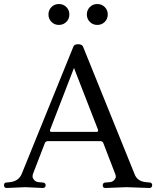

<svg xmlns="http://www.w3.org/2000/svg" viewBox="-30 -931 777 955"><path d="M0 0ZM227 -275H450Q461 -275 457 -287L338 -593L219 -285Q216 -275 227 -275ZM134 -66Q132 -60 132 -52.5Q132 -45 140 -35.5Q148 -26 162 -25L184 -23Q197 -21 197 -10Q197 4 182 4L95 0L4 4Q-10 4 -10 -9.5Q-10 -23 1 -23L20 -25Q63 -30 78 -66L335 -699Q339 -711 358.5 -711Q378 -711 383 -699L639 -66Q652 -29 696 -25L717 -23Q721 -23 724 -19Q727 -15 727 -11Q727 4 713 4L598 0L495 4Q481 4 481 -8Q481 -22 493 -23L516 -25Q529 -26 537.5 -35Q546 -44 546 -52Q546 -60 543 -66L484 -219Q481 -229 468 -229H209Q197 -229 193 -219ZM226 -822Q211 -837 211 -859Q211 -881 226 -896Q241 -911 263 -911Q285 -911 300 -896Q315 -881 315 -859Q315 -837 300 -822Q285 -807 263 -807Q241 -807 226 -822ZM417 -822Q402 -837 402 -859Q402 -881 417 -896Q432 -911 454 -911Q476 -911 491 -896Q506 -881 506 -859Q506 -837 491 -822Q476 -807 454 -807Q432 -807 417 -822Z"/></svg>

Font: Lustria
Style: Regular
Weight: 400
Designer: Matthew Desmond
Foundry: Matthew Desmond
Version: Version 001.001; ttfautohint (v1.6)